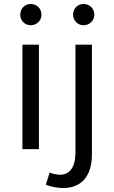

<svg xmlns="http://www.w3.org/2000/svg" viewBox="-20 -751 576 967"><path d="M135 -731C105 -731 82 -708 82 -677C82 -647 105 -624 135 -624C165 -624 189 -647 189 -677C189 -708 165 -731 135 -731ZM401 -731C371 -731 348 -708 348 -677C348 -647 371 -624 401 -624C431 -624 455 -647 455 -677C455 -708 431 -731 401 -731ZM93 -526V0H176V-526ZM230 118 211 179C237 190 265 195 296 196C389 197 443 137 443 27V-526H360V16C360 91 332 130 280 129C263 128 247 125 230 118Z"/></svg>

Font: Juman Normal
Style: Regular
Weight: 300
Designer: Bandar Raffah (Arabic) Julieta Ulanovsky (Latin)
Foundry: Caramella
Version: Version 5.022;PS 005.022;hotconv 1.0.88;makeotf.lib2.5.64775